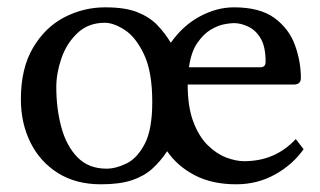

<svg xmlns="http://www.w3.org/2000/svg" viewBox="-20 -485 861 516"><path d="M774.9 -111.3 795.9 -84Q766.6 -42.5 719.2 -16.1Q671.9 10.3 614.7 10.3Q550.3 10.3 503.7 -13.9Q457 -38.1 429.2 -78.6Q411.6 -51.8 389.4 -31.7Q367.2 -11.7 334.7 -0.7Q302.2 10.3 251 10.3Q184.1 10.3 136 -19.8Q87.9 -49.8 62 -101.8Q36.1 -153.8 36.1 -218.3Q36.1 -301.3 68.6 -356.4Q101.1 -411.6 152.8 -438.5Q204.6 -465.3 262.7 -465.3Q316.9 -465.3 349.6 -452.1Q382.3 -439 403.1 -417.2Q423.8 -395.5 439 -370.1Q471.7 -416.5 517.1 -440.9Q562.5 -465.3 608.9 -465.3Q678.7 -465.3 717.8 -436.5Q756.8 -407.7 772.7 -363.8Q788.6 -319.8 788.6 -275.4Q788.6 -257.8 769.5 -257.8H484.4Q484.4 -198.2 499.3 -158.4Q514.2 -118.7 537.8 -95.2Q561.5 -71.8 587.6 -61.8Q613.8 -51.8 636.2 -51.8Q719.7 -51.8 774.9 -111.3ZM131.3 -251Q131.3 -192.9 145 -142.6Q158.7 -92.3 188.5 -62Q218.3 -31.7 266.1 -31.7Q291.5 -31.7 320.1 -45.7Q348.6 -59.6 368.9 -98.1Q389.2 -136.7 389.2 -210.9Q389.2 -292.5 366.9 -339.1Q344.7 -385.7 314.9 -404.8Q285.2 -423.8 261.7 -423.8Q217.3 -423.8 188 -396Q158.7 -368.2 145 -328.1Q131.3 -288.1 131.3 -251ZM487.8 -304.2H679.7Q693.8 -304.2 693.8 -318.8Q693.8 -359.4 680.7 -381.6Q667.5 -403.8 647.5 -413.3Q627.4 -422.9 608.9 -422.9Q598.6 -422.9 582 -419.7Q565.4 -416.5 546.1 -405Q526.9 -393.6 510.3 -369.6Q493.7 -345.7 487.8 -304.2Z"/></svg>

Font: Kurinto Seri
Style: Regular
Weight: 400
Designer: Kurinto was developed by Clint Goss from a range of fonts that are compatible with the SIL Open Font License Version 1.1
Foundry: Clinton F. Goss
Version: Version 2.196; July 25, 2020